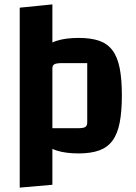

<svg xmlns="http://www.w3.org/2000/svg" viewBox="-20 -685 622 876"><path d="M339 15Q280 15 239 2Q198 -11 174.5 -41.5Q151 -72 140.5 -123Q130 -174 130 -250Q130 -325 140.5 -376Q151 -427 174.5 -456.5Q198 -486 239 -499Q280 -512 339 -512Q395 -512 432.5 -499Q470 -486 493 -455.5Q516 -425 526 -374.5Q536 -324 536 -250Q536 -176 526 -125Q516 -74 493 -43Q470 -12 432 1.5Q394 15 339 15ZM219 -100H335Q360 -100 369 -105.5Q378 -111 378 -127V-397H262Q238 -397 228.5 -392Q219 -387 219 -373ZM70 171V-650L219 -665V158Z"/></svg>

Font: Changa ExtraLight SemiBold
Style: Regular
Weight: 600
Version: Version 3.002; ttfautohint (v1.8.2)